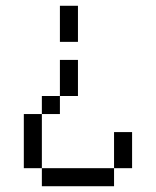

<svg xmlns="http://www.w3.org/2000/svg" viewBox="-20 -645 540 665"><path d="M250 -500H187.5V-625H250ZM62.5 -250H125V-62.5H62.5ZM125 -62.5H375V0H125ZM125 -312.5H187.5V-250H125ZM187.5 -437.5H250V-312.5H187.5ZM375 -187.5H437.5V-62.5H375Z"/></svg>

Font: 寒蝉点阵体 16px
Style: Regular
Weight: 400
Designer: Designed by Warren2060
Foundry: ChillType
Version: Version 1.000